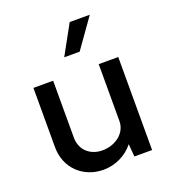

<svg xmlns="http://www.w3.org/2000/svg" viewBox="-138 -855 872 970"><g transform="rotate(-20 298.5 -370.0)"><path d="M343 -592 455 -750H347L260 -592ZM517 -500H412V-194C412 -128 350 -84 282 -84C215 -84 167 -128 167 -194V-500H61V-181C61 -70 143 10 254 10C317 10 379 -20 416 -68L422 0H517Z"/></g></svg>

Font: Oakes Medium
Style: Regular
Weight: 500
Designer: Samuel Oakes
Foundry: Samuel Oakes
Version: Version 1.003;PS 001.003;hotconv 1.0.88;makeotf.lib2.5.64775